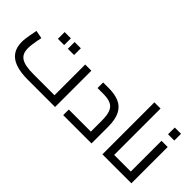

<svg xmlns="http://www.w3.org/2000/svg" viewBox="-11 -1293 1870 1870"><g transform="rotate(45 924.5 -358.0)"><path d="M341 0Q241 0 174 -23.5Q107 -47 73.5 -95.5Q40 -144 40 -218Q40 -242 43.5 -269.5Q47 -297 52 -323.5Q57 -350 61 -369.5Q65 -389 66 -396L149 -380Q146 -365 140.5 -337Q135 -309 130.5 -278Q126 -247 126 -218Q126 -181 137.5 -154Q149 -127 174.5 -110Q200 -93 241.5 -85Q283 -77 342 -77H633V-500H718V0ZM268 -489V-582H354V-489ZM405 -489V-582H491V-489Z M830 0V-77H1202L1134 -17V-228Q1134 -302 1117.5 -344.5Q1101 -387 1063 -405Q1025 -423 961 -423H880V-500H961Q1043 -500 1101 -474.5Q1159 -449 1189.5 -389.5Q1220 -330 1220 -228V0Z M1455 0V-77H1576V0ZM1370 0V-716H1455V0ZM1576 0V-77Q1582 -77 1586 -74.5Q1590 -72 1592 -67Q1594 -62 1595 -55Q1596 -48 1596 -39Q1596 -30 1595 -22.5Q1594 -15 1592 -10Q1590 -5 1586 -2.5Q1582 0 1576 0Z M1576 0V-77H1725L1684 -43V-500H1769V0ZM1576 0Q1570 0 1566 -2.5Q1562 -5 1560 -10Q1558 -15 1557 -22.5Q1556 -30 1556 -39Q1556 -51 1557.5 -59Q1559 -67 1563.5 -72Q1568 -77 1576 -77ZM1684 -590V-683H1770V-590Z"/></g></svg>

Font: Cairo Play Medium
Style: Regular
Weight: 500
Version: Version 3.119